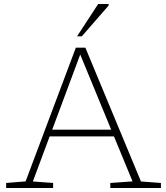

<svg xmlns="http://www.w3.org/2000/svg" viewBox="-20 -947 834 967"><path d="M690 -33 790.5 -25.5V0H535.5V-25.5L647.5 -33.5L554 -260H230L145.5 -33L247.5 -25.5V0H11V-25.5L109 -33.5L362 -707H410ZM243 -294H540L384 -672.5ZM368 -764 474.5 -927H527V-919L392 -764Z"/></svg>

Font: Newsreader 6pt ExtraLight
Style: Regular
Weight: 275
Designer: Hugues Gentile
Foundry: Production Type
Version: Version 1.003; ttfautohint (v1.8.3)